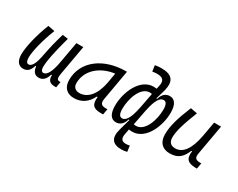

<svg xmlns="http://www.w3.org/2000/svg" viewBox="-114 -1290 2573 2072"><g transform="rotate(30 1172.0 -254.0)"><path d="M126.5 9.8C177.7 9.8 210 -23.4 227.1 -84.5H235.4C241.7 -28.3 266.1 9.8 319.3 9.8C367.2 9.8 403.8 -21 421.4 -86.4H431.2C428.2 -14.6 463.4 4.9 519.5 4.9H536.1L548.8 -66.9L534.2 -67.9C505.4 -68.8 497.6 -89.4 507.3 -146L573.2 -517.1L487.3 -517.6L438.5 -245.1C417.5 -126.5 381.8 -60.1 337.9 -60.1C301.8 -60.1 300.3 -108.9 308.6 -176.8C323.2 -292 369.6 -458 384.3 -511.2L314.9 -521C276.9 -389.6 267.6 -351.1 237.3 -198.7C225.6 -140.1 200.2 -60.1 154.3 -60.1C122.1 -60.1 117.2 -101.6 118.2 -133.3C120.1 -207.5 154.3 -355 216.3 -511.2L132.3 -527.3C69.8 -370.1 36.1 -217.3 32.7 -130.4C28.8 -37.1 65.4 9.8 126.5 9.8Z M759.3 10.3C851.1 10.3 924.3 -39.6 965.8 -127.9H976.6C965.3 -32.2 996.1 4.9 1090.3 4.9H1121.1L1133.8 -66.9H1108.9C1055.2 -66.9 1038.6 -92.3 1048.3 -145L1114.3 -522.5H1105C826.7 -522.5 617.7 -370.1 617.7 -135.3C617.7 -43 668.9 10.3 759.3 10.3ZM783.2 -66.4C732.4 -66.4 702.6 -94.7 702.6 -144C702.6 -299.8 832 -418 1014.6 -441.9L993.2 -319.3C964.4 -157.7 883.8 -66.4 783.2 -66.4Z M1479.5 233.9C1503.4 233.9 1526.4 231 1548.8 224.6L1539.1 151.9C1523.9 156.2 1505.4 157.7 1491.7 157.7C1439.5 157.7 1419.4 129.9 1432.1 67.4L1443.8 6.3C1457.5 8.3 1471.7 9.8 1484.9 9.8C1652.8 9.8 1744.6 -209 1744.6 -374.5C1744.6 -472.2 1712.4 -527.3 1647.9 -527.3C1598.1 -527.3 1559.1 -494.6 1543 -433.1H1532.2C1543 -470.2 1561 -525.9 1568.8 -559.6C1597.2 -679.7 1555.7 -742.2 1419.4 -742.2C1397.9 -742.2 1367.2 -740.7 1338.9 -734.9L1349.6 -660.6C1368.2 -664.6 1390.1 -666.5 1407.7 -666.5C1481.4 -666.5 1506.8 -635.3 1492.7 -569.3L1482.9 -524.4C1470.2 -526.4 1457 -527.3 1444.8 -527.3C1276.9 -527.3 1185.1 -309.1 1185.1 -143.6C1185.1 -45.4 1217.3 9.8 1281.7 9.8C1331.5 9.8 1370.6 -23.4 1386.7 -85H1397.5C1385.3 -40.5 1363.8 37.6 1357.9 57.6C1324.2 178.2 1369.6 233.9 1479.5 233.9ZM1461.4 -67.9 1500 -267.1V-265.1C1527.8 -403.3 1566.4 -457 1610.4 -457C1644 -457 1659.2 -426.8 1659.2 -363.8C1659.2 -244.1 1604.5 -64.9 1488.3 -64.9C1480 -64.9 1470.7 -65.9 1461.4 -67.9ZM1467.3 -449.7 1429.2 -250V-252.4C1401.4 -114.7 1363.3 -60.5 1319.3 -60.5C1285.6 -60.5 1270.5 -90.8 1270.5 -154.3C1270.5 -273.9 1325.2 -452.6 1441.4 -452.6C1449.2 -452.6 1458 -451.7 1467.3 -449.7Z M1952.6 10.3C2062.5 10.3 2107.9 -47.4 2142.6 -130.9H2152.3C2137.7 -40 2169.4 4.9 2273.4 4.9H2290.5L2303.2 -66.9L2286.6 -67.4C2229.5 -68.4 2213.4 -89.4 2223.6 -146L2289.6 -517.6H2203.1L2170.9 -336.4V-336.9C2137.2 -157.2 2073.2 -66.4 1975.6 -66.4C1921.9 -66.4 1892.1 -97.2 1892.1 -153.8C1892.1 -231.9 1923.8 -338.9 1992.7 -511.7L1908.7 -527.3C1840.3 -362.3 1806.6 -248 1806.6 -145C1806.6 -45.4 1858.9 10.3 1952.6 10.3Z"/></g></svg>

Font: Cascadia Code SemiLight
Style: Italic
Weight: 350
Italic angle: -10°
Monospace: yes
Designer: Aaron Bell
Foundry: Saja Typeworks
Version: Version 2404.023